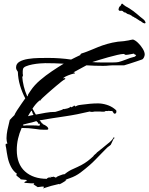

<svg xmlns="http://www.w3.org/2000/svg" viewBox="-20 -973 827 1064"><path d="M219 71V68H222Q222 66 223 66V63Q223 61 220 61Q216 61 212.5 61Q209 61 205 62Q201 63 197 63Q193 63 189 64L166 49L170 43H166Q159 43 153 43Q147 43 140 42Q133 41 127 41Q121 41 114 40L115 37H118V33Q121 33 124.5 32Q128 31 128 27L125 24L95 21Q93 16 81 8Q70 0 70 -4L72 -7Q74 -9 74 -10Q53 -25 40.5 -49.5Q28 -74 22.5 -101.5Q17 -129 14 -153Q13 -155 13 -157.5Q13 -160 12 -162Q11 -164 11 -170Q11 -177 15 -177L17 -175L18 -177H21Q16 -191 16 -207Q16 -218 17.5 -229.5Q19 -241 21 -252L34 -308Q38 -312 40.5 -315Q43 -318 47 -322L60 -335Q62 -342 74 -361Q86 -380 100 -399.5Q114 -419 120 -428Q102 -462 91 -499.5Q80 -537 79 -575Q75 -580 72 -586Q69 -592 69 -599Q69 -620 88 -631Q107 -642 136 -646.5Q165 -651 195.5 -651.5Q226 -652 248 -652Q311 -652 374 -643Q381 -646 387 -649.5Q393 -653 400 -656L425 -668Q426 -675 433 -677Q459 -685 493 -699.5Q527 -714 547 -721Q573 -730 602 -736.5Q631 -743 667 -745Q673 -746 679 -747Q685 -748 692 -749Q699 -751 705 -752Q711 -753 717 -754Q730 -750 745 -735.5Q760 -721 771 -703Q782 -685 782 -671Q782 -664 777.5 -654.5Q773 -645 766 -643Q755 -639 735.5 -632.5Q716 -626 697.5 -620Q679 -614 668 -611H620Q612 -611 603 -611Q594 -611 586 -610Q578 -609 569 -608.5Q560 -608 552 -608Q506 -608 459 -611L387 -572Q389 -572 392.5 -571Q396 -570 395 -566Q389 -566 373.5 -561Q358 -556 344.5 -549.5Q331 -543 330 -538L338 -541Q339 -541 339 -538H342V-535H339L338 -532Q333 -531 319.5 -520Q306 -509 291 -496.5Q276 -484 267 -476Q258 -468 243 -455Q228 -442 216 -430.5Q204 -419 202 -414L200 -417Q187 -406 178 -395.5Q169 -385 160 -371L169 -355Q171 -351 173.5 -346.5Q176 -342 179 -338Q205 -343 232.5 -348Q260 -353 287 -353Q288 -354 298.5 -356.5Q309 -359 319.5 -363Q330 -367 330 -369H333Q333 -368 334 -368Q335 -367 336 -367V-369Q341 -369 354.5 -372.5Q368 -376 368 -381H371L374 -378Q376 -379 378 -380Q380 -381 383 -382Q388 -384 389 -387H395L400 -381V-384Q409 -389 417 -390.5Q425 -392 435 -393Q446 -394 457 -395.5Q468 -397 479 -398Q490 -399 501 -399.5Q512 -400 523 -400Q546 -400 570.5 -392.5Q595 -385 613 -371Q616 -368 619 -366Q621 -365 622 -363.5Q623 -362 624 -361Q625 -360 625 -355Q625 -343 615 -343Q612 -343 610 -346L606 -352Q605 -358 596 -358Q590 -357 583 -359Q579 -358 576 -357.5Q573 -357 570 -358Q565 -359 558 -354Q552 -354 546 -354Q540 -354 535 -355H511Q508 -355 505 -355Q502 -355 499 -354Q496 -353 493 -353Q490 -353 487 -353Q485 -353 482.5 -353.5Q480 -354 477 -355Q407 -338 338 -328Q303 -323 268.5 -317.5Q234 -312 199 -306Q203 -303 206 -299Q208 -295 212 -290H213L216 -288Q218 -286 218 -284H220L224 -282Q229 -280 237.5 -274Q246 -268 246 -263Q248 -261 248 -260Q248 -254 238 -254H223Q212 -254 201 -255Q190 -256 179 -258Q140 -264 100 -264Q87 -235 80 -204.5Q73 -174 73 -142Q73 -64 118.5 -23Q164 18 241 18V15Q248 10 255 10Q257 10 257 12H260L261 6H264V9L277 6L291 12L292 9Q297 5 309 0.5Q321 -4 327 -6Q329 -6 332 -7Q336 -8 337 -7L341 -10Q362 -27 386 -37Q397 -42 409 -47.5Q421 -53 432 -59Q449 -68 465 -80Q481 -92 497 -107Q499 -112 507 -118Q516 -125 517 -128Q528 -137 549 -153.5Q570 -170 588.5 -186Q607 -202 608 -211H614V-208Q614 -205 610 -205L594 -171Q592 -169 589 -166.5Q586 -164 583 -162Q580 -160 577 -157.5Q574 -155 572 -153Q560 -141 543 -123.5Q526 -106 509 -88.5Q492 -71 478 -59Q453 -37 426.5 -17Q400 3 368 14L354 19Q344 22 342 27H348Q343 29 338.5 32Q334 35 329 38Q324 41 318.5 44Q313 47 308 49L309 46Q286 51 264 57Q242 63 219 71ZM535 -627H608Q616 -627 622.5 -627.5Q629 -628 636 -629Q644 -631 654.5 -634.5Q665 -638 678 -643Q690 -648 700.5 -651.5Q711 -655 720 -657Q722 -658 723.5 -658Q725 -658 727 -659Q730 -660 731 -664H734V-667Q732 -670 727 -671Q722 -673 723 -676L701 -672Q696 -671 690 -670Q684 -669 679 -669Q677 -669 673.5 -669.5Q670 -670 670 -673Q669 -674 665 -674Q653 -674 629.5 -668.5Q606 -663 579 -655.5Q552 -648 528 -640.5Q504 -633 491 -629Q502 -628 513 -627.5Q524 -627 535 -627ZM131 -440H134Q134 -446 135 -447Q136 -449 137.5 -452Q139 -455 142 -459L150 -471Q170 -501 201.5 -528Q233 -555 268 -578.5Q303 -602 333 -620Q282 -623 231 -623Q221 -623 201 -621.5Q181 -620 160 -616Q139 -612 123.5 -605.5Q108 -599 107 -588Q106 -585 106 -579V-569Q106 -567 106 -564Q106 -561 107 -559V-548Q106 -548 105 -549L103 -551Q107 -494 130 -441ZM135 -329 151 -333 166 -336Q162 -341 160 -348Q159 -356 154 -360L144 -345ZM198 -276Q198 -277 200 -279Q201 -280 201 -282Q201 -291 193 -286Q192 -292 189 -295Q187 -296 181 -302L172 -299Q164 -296 156.5 -294.5Q149 -293 141 -291L109 -283L107 -278Q109 -277 117 -277Q121 -277 124 -278H165Q173 -278 181.5 -277.5Q190 -277 198 -276ZM783 -843Q781 -844 778.5 -844.5Q776 -845 773 -846Q769 -848 764 -852.5Q759 -857 754 -858Q754 -858 753.5 -858Q753 -858 753 -859Q749 -861 738.5 -868.5Q728 -876 724 -876Q724 -876 724 -877Q724 -878 723 -878V-879Q717 -879 713 -883Q709 -887 704 -889Q700 -892 695.5 -893Q691 -894 686 -896Q682 -898 679.5 -900.5Q677 -903 673 -904Q672 -905 670 -904.5Q668 -904 666 -906Q659 -914 653.5 -913.5Q648 -913 644 -913Q640 -913 638 -917Q636 -921 637 -921Q637 -921 638.5 -928.5Q640 -936 647 -940Q650 -943 652 -948.5Q654 -954 659 -952Q661 -951 661.5 -950Q662 -949 663 -948L675 -939Q698 -927 718 -912Q738 -897 757 -880Q764 -874 771 -869Q778 -864 783 -857L787 -847Q786 -847 784.5 -844.5Q783 -842 783 -843Z"/></svg>

Font: Water Brush
Style: Regular
Weight: 400
Designer: Robert E. Leuschke
Foundry: Robert E. Leuschke
Version: Version 1.010; ttfautohint (v1.8.4.7-5d5b)